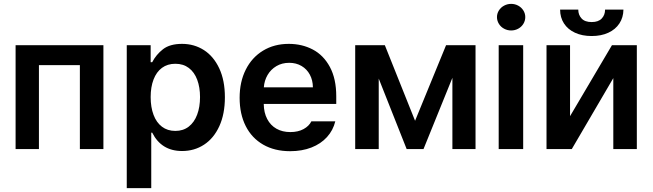

<svg xmlns="http://www.w3.org/2000/svg" viewBox="-20 -761 3331 980"><path d="M59.6 -530.3H507.8V0H387.7V-428.7H178.7V0H59.6Z M627 -530.3H749V-443.4H756.8Q776.9 -482.4 812 -509.8Q847.2 -537.1 909.2 -537.1Q971.2 -537.1 1020.8 -505.4Q1070.3 -473.6 1099.1 -412.1Q1127.9 -350.6 1127.9 -264.6Q1127.9 -179.2 1099.6 -117.2Q1071.3 -55.2 1021.7 -22.7Q972.2 9.8 909.2 9.8Q803.7 9.8 756.8 -84H752V199.2H627ZM875 -92.8Q915 -92.8 943.4 -114.7Q971.7 -136.7 986.3 -175.8Q1001 -214.8 1001 -265.6Q1001 -315.4 986.6 -354Q972.2 -392.6 943.8 -414.1Q915.5 -435.5 875 -435.5Q835 -435.5 806.6 -414.6Q778.3 -393.6 763.7 -355.2Q749 -316.9 749 -265.6Q749 -213.9 763.7 -174.8Q778.3 -135.7 806.6 -114.3Q835 -92.8 875 -92.8Z M1203.1 -261.7Q1203.1 -343.3 1234.4 -405.5Q1265.6 -467.8 1322.5 -502.4Q1379.4 -537.1 1454.1 -537.1Q1521.5 -537.1 1576.4 -508.3Q1631.3 -479.5 1663.8 -419.2Q1696.3 -358.9 1696.3 -269.5V-230.5H1326.2Q1326.7 -186 1343.8 -153.6Q1360.8 -121.1 1391.1 -104Q1421.4 -86.9 1461.9 -86.9Q1501.5 -86.9 1529.3 -102.1Q1557.1 -117.2 1569.3 -141.6H1691.4Q1680.2 -95.7 1648.9 -61.3Q1617.7 -26.9 1569.6 -8.1Q1521.5 10.7 1460.9 10.7Q1381.8 10.7 1323.5 -22.7Q1265.1 -56.2 1234.1 -117.7Q1203.1 -179.2 1203.1 -261.7ZM1577.1 -315.4Q1576.7 -351.6 1561.5 -379.9Q1546.4 -408.2 1519 -424.3Q1491.7 -440.4 1456.1 -440.4Q1419.4 -440.4 1390.9 -423.6Q1362.3 -406.7 1345.7 -378.2Q1329.1 -349.6 1326.7 -315.4Z M2256.8 -530.3H2407.2V0H2289.1V-363.8L2141.6 0H2055.7L1913.1 -359.9V0H1793V-530.3H1944.3L2098.6 -144.5Z M2525.4 -530.3H2650.4V0H2525.4ZM2516.6 -673.8Q2516.6 -691.9 2526.4 -707.5Q2536.1 -723.1 2553 -732.2Q2569.8 -741.2 2588.9 -741.2Q2608.4 -741.2 2625 -732.2Q2641.6 -723.1 2651.4 -707.5Q2661.1 -691.9 2661.1 -673.8Q2661.1 -655.3 2651.4 -639.4Q2641.6 -623.5 2625 -614.5Q2608.4 -605.5 2588.9 -605.5Q2569.8 -605.5 2553 -614.5Q2536.1 -623.5 2526.4 -639.4Q2516.6 -655.3 2516.6 -673.8Z M3103.5 -530.3H3230.5V0H3110.4V-362.3L2898.4 0H2769.5V-530.3H2889.6V-168ZM3000 -577.1Q2951.2 -577.1 2914.8 -594Q2878.4 -610.8 2858.6 -641.4Q2838.9 -671.9 2838.9 -711.9H2931.6Q2931.6 -685.1 2948.5 -666.7Q2965.3 -648.4 3000 -648.4Q3034.2 -648.4 3051.3 -666.5Q3068.4 -684.6 3068.4 -711.9H3162.1Q3161.6 -671.9 3141.6 -641.4Q3121.6 -610.8 3085.2 -594Q3048.8 -577.1 3000 -577.1Z"/></svg>

Font: Pretendard GOV SemiBold
Style: Regular
Weight: 600
Designer: Base glyphs from Inter by Rasmus Andersson; Hangeul glyphs from Noto Sans CJK(Source Han Sans) by Jang Soo-young and Kan
Foundry: Kil Hyung-jin
Version: Version 1.309